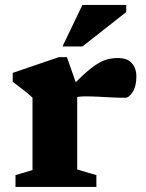

<svg xmlns="http://www.w3.org/2000/svg" viewBox="-20 -736 574 756"><path d="M444 -507.5Q481.5 -507.5 499.2 -487.2Q517 -467 517 -434.5Q517 -397 502.5 -374Q488 -351 473 -351Q443.5 -351 418.2 -352.5Q393 -354 368 -355.2Q343 -356.5 315 -356.5Q301 -356.5 290.2 -355Q279.5 -353.5 269.8 -349.2Q260 -345 247.5 -337L232.5 -365Q275 -410.5 305.2 -438.5Q335.5 -466.5 358.5 -481.5Q381.5 -496.5 401.8 -502Q422 -507.5 444 -507.5ZM284 -396V-68.5L359.5 -46.5V0H41V-46.5L108 -66.5V-351.5Q101 -358.5 89.5 -368Q78 -377.5 62.8 -389Q47.5 -400.5 30 -414V-449L212 -511H243.5ZM226 -553 304.5 -716.5H477V-688.5L304.5 -553Z"/></svg>

Font: Newsreader 9pt
Style: Bold
Weight: 700
Designer: Hugues Gentile
Foundry: Production Type
Version: Version 1.003